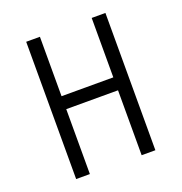

<svg xmlns="http://www.w3.org/2000/svg" viewBox="-127 -810 870 920"><g transform="rotate(-20 308.0 -350.0)"><path d="M106 0V-700H176V-397H440V-700H510V0H440V-331H176V0Z"/></g></svg>

Font: Overpass Mono Light
Style: Regular
Weight: 300
Monospace: yes
Designer: Delve Withrington, Dave Bailey
Foundry: Delve Fonts LLC
Version: Version 4.000